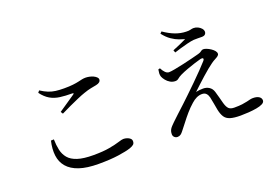

<svg xmlns="http://www.w3.org/2000/svg" viewBox="-110 -1157 2220 1530"><g transform="rotate(-20 1000.0 -392.0)"><path d="M513 6Q413 6 348.5 -16Q284 -38 249.5 -78.5Q215 -119 208 -175Q201 -231 217 -299L242 -300Q243 -250 252 -209Q261 -168 286.5 -137.5Q312 -107 362.5 -90.5Q413 -74 496 -74Q580 -74 634 -84Q688 -94 719 -104Q750 -114 763 -114Q778 -114 793.5 -109Q809 -104 819.5 -94.5Q830 -85 830 -71Q830 -54 820.5 -44.5Q811 -35 786 -26Q750 -14 681 -4Q612 6 513 6ZM368 -487Q403 -511 443 -538Q483 -565 509 -583Q516 -588 515 -591Q514 -594 504 -594Q448 -594 402.5 -600Q357 -606 320.5 -627Q284 -648 252 -691L265 -707Q299 -685 328 -673.5Q357 -662 388 -658Q419 -654 459 -654Q504 -654 534 -657.5Q564 -661 583 -665.5Q602 -670 616.5 -673Q631 -676 646 -676Q661 -676 678.5 -672.5Q696 -669 711 -662Q726 -655 736 -645.5Q746 -636 746 -626Q746 -599 706 -591Q685 -587 659 -582Q633 -577 599 -565Q572 -556 535 -540Q498 -524 458 -505.5Q418 -487 380 -468Z M1706 31Q1651 31 1619 21Q1587 11 1571.5 -13Q1556 -37 1548 -76Q1543 -102 1538 -131.5Q1533 -161 1527 -188Q1522 -209 1509.5 -222.5Q1497 -236 1474 -236Q1450 -236 1427.5 -225.5Q1405 -215 1383 -195Q1352 -168 1323 -134.5Q1294 -101 1269.5 -68.5Q1245 -36 1225 -12Q1214 3 1202.5 11Q1191 19 1176 19Q1161 19 1150 9Q1139 -1 1139 -18Q1139 -37 1145.5 -51Q1152 -65 1163.5 -77Q1175 -89 1189 -103Q1210 -123 1241 -152Q1272 -181 1305 -211Q1338 -241 1363 -266Q1401 -302 1442 -342.5Q1483 -383 1518.5 -419.5Q1554 -456 1574 -479Q1586 -493 1580.5 -499.5Q1575 -506 1558 -502Q1538 -497 1505 -486.5Q1472 -476 1436.5 -463Q1401 -450 1374 -437Q1352 -426 1340 -415.5Q1328 -405 1312 -405Q1289 -405 1269 -416.5Q1249 -428 1235 -445.5Q1221 -463 1215 -478Q1210 -492 1211 -507.5Q1212 -523 1215 -539L1230 -543Q1242 -519 1257 -504Q1272 -489 1288 -489Q1303 -489 1338.5 -495.5Q1374 -502 1416 -511.5Q1458 -521 1496 -530.5Q1534 -540 1556 -546Q1575 -551 1584.5 -559.5Q1594 -568 1605 -568Q1617 -568 1633.5 -561.5Q1650 -555 1666.5 -544Q1683 -533 1693.5 -520.5Q1704 -508 1704 -495Q1704 -485 1694 -477Q1684 -469 1668 -461Q1652 -453 1634 -440Q1618 -429 1593 -408.5Q1568 -388 1539.5 -362.5Q1511 -337 1484 -312Q1457 -287 1436 -267Q1451 -271 1468 -272.5Q1485 -274 1498 -274Q1526 -274 1548.5 -259.5Q1571 -245 1580 -216Q1587 -192 1595 -163Q1603 -134 1609 -110Q1619 -75 1634 -60.5Q1649 -46 1681 -46Q1722 -46 1748 -49.5Q1774 -53 1790.5 -57Q1807 -61 1819.5 -64Q1832 -67 1845 -67Q1877 -67 1895.5 -55Q1914 -43 1914 -23Q1914 -6 1894 4.5Q1874 15 1842 20.5Q1810 26 1774 28.5Q1738 31 1706 31ZM1380 -641Q1410 -653 1443 -667.5Q1476 -682 1498 -693Q1480 -698 1451.5 -708Q1423 -718 1390.5 -740Q1358 -762 1328 -801L1342 -815Q1391 -781 1436 -764Q1481 -747 1527 -746Q1551 -745 1564.5 -749Q1578 -753 1591 -753Q1609 -753 1626 -745Q1643 -737 1655 -723.5Q1667 -710 1667 -693Q1667 -682 1658 -673Q1649 -664 1629 -664Q1612 -664 1595.5 -664.5Q1579 -665 1560 -664Q1538 -662 1505.5 -654Q1473 -646 1441 -636.5Q1409 -627 1388 -620Z"/></g></svg>

Font: Noto Serif HK ExtraLight Medium
Style: Regular
Weight: 500
Version: Version 2.002-H1;hotconv 1.1.0;makeotfexe 2.6.0